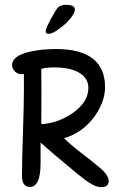

<svg xmlns="http://www.w3.org/2000/svg" viewBox="-20 -775 500 795"><path d="M181 -635Q169 -635 169 -645Q169 -651 175.5 -666Q182 -681 191 -697.5Q200 -714 209 -728.5Q218 -743 222 -746Q234 -755 253 -755Q290 -755 290 -736Q290 -724 277.5 -706.5Q265 -689 247.5 -673.5Q230 -658 211.5 -646.5Q193 -635 181 -635ZM400 0Q379 0 354 -16Q346 -20 333.5 -29.5Q321 -39 302 -54Q250 -97 211.5 -129.5Q173 -162 148 -185V-100Q148 -1 104 -1Q71 -1 71 -47Q71 -76 72 -120.5Q73 -165 75 -225Q77 -285 78 -329Q79 -373 79 -402V-469Q76 -468 68 -468Q53 -468 41.5 -479.5Q30 -491 30 -506Q30 -544 104 -561Q153 -572 211 -572Q415 -572 415 -414Q415 -380 401 -346Q387 -312 364 -283Q341 -254 310 -233Q279 -212 245 -203Q259 -189 276.5 -174Q294 -159 316 -142Q355 -113 389 -84Q430 -51 430 -26Q430 0 400 0ZM151 -261Q216 -264 277 -304Q346 -351 346 -411Q346 -457 296 -480Q260 -496 204 -496Q174 -496 151 -490Q152 -414 151 -261Z"/></svg>

Font: Dongol
Style: Regular
Weight: 400
Designer: Abdo Mohamed and Ibrahim Hamdi
Foundry: Protype Foundry
Version: Version 1.000;hotconv 1.0.109;makeotfexe 2.5.65596